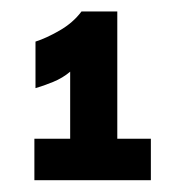

<svg xmlns="http://www.w3.org/2000/svg" viewBox="-20 -674 318 330"><path d="M100.6 -364.3V-550.8Q87.9 -540 71.3 -533.2Q54.7 -526.4 41 -522.5V-602.5Q59.6 -608.4 82.5 -621.6Q105.5 -634.8 120.1 -654.3H181.6V-364.3ZM39.1 -364.3V-435.5H239.3V-364.3Z"/></svg>

Font: Sen ExtraBold
Style: Regular
Weight: 800
Version: Version 2.000;gftools[0.9.31]